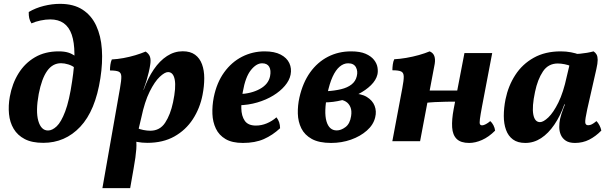

<svg xmlns="http://www.w3.org/2000/svg" viewBox="-20 -734 3171 998"><path d="M204.7 8.5Q146.1 8.5 108.6 -11.1Q71.1 -30.7 51.1 -64.4Q31 -98 26.8 -141.4Q22.6 -184.9 31 -231.5Q43.4 -299.8 76.4 -352.8Q109.3 -405.8 161.8 -436.4Q214.2 -467 285.3 -467Q314.3 -467 334.5 -460.8Q354.8 -454.7 373.3 -440.3L370.2 -380.5Q355.8 -392.7 335.3 -399.1Q314.9 -405.4 297.2 -405.4Q253.5 -405.4 225.1 -365.4Q196.7 -325.4 181.3 -245.8Q164.8 -156 179.1 -105.8Q193.5 -55.7 229.7 -55.7Q251.5 -55.7 274.6 -77.4Q297.7 -99 318.9 -154.7Q340.1 -210.3 354.9 -311.7Q380 -474.9 352.8 -554Q325.5 -633.1 241.2 -633.1Q217.1 -633.1 190.8 -627.5Q164.5 -622 143.5 -612.5Q134.9 -626.3 131.9 -640Q128.9 -653.8 129.4 -671.6Q164.9 -692.6 207.8 -703.3Q250.7 -714 291.9 -714Q362.6 -714 409 -683.9Q455.4 -653.8 480 -600.8Q504.7 -547.7 509.5 -477.8Q514.3 -407.8 501.8 -327.6Q475.9 -158.7 397.2 -75.1Q318.5 8.5 204.7 8.5Z M512.3 244 603.7 -275.4Q611.1 -316.7 610.6 -336.2Q610.1 -355.6 596.9 -361.7Q583.6 -367.7 551.6 -367.7Q551.6 -382.4 553.7 -397.6Q555.7 -412.8 561.3 -425Q590.4 -426.5 621.8 -432.2Q653.3 -438 683.2 -446.9Q713.1 -455.9 737 -466Q754.1 -454.8 759.6 -438.8Q765.1 -422.7 760.6 -396.3Q758.2 -379.4 753.1 -358.3Q748.1 -337.3 741.9 -316.2Q735.6 -295.1 729.2 -278.2L718.2 -245L684.5 -23.4Q691.1 2.6 688.5 41Q685.9 79.4 674.3 143.2L656.6 244ZM649.7 -8.1 693.3 -68.4Q706.2 -62 725.7 -58.2Q745.3 -54.5 761.1 -54.5Q811.1 -54.5 838.5 -96.3Q865.9 -138 879.4 -202.1Q895.8 -279.8 888.3 -319.6Q880.9 -359.3 853.5 -359.3Q836.5 -359.3 810.2 -334.6Q783.9 -309.9 757.9 -257.7Q731.9 -205.5 714.5 -122.5L695.5 -42.5L657.9 -49.5L706.6 -267.2H726.9Q748.5 -327.6 779.2 -372.8Q809.9 -417.9 848.1 -442.7Q886.3 -467.5 929.9 -467.5Q969.5 -467.5 994 -449.5Q1018.5 -431.5 1030.1 -399.7Q1041.7 -368 1041.7 -327.2Q1041.7 -286.4 1032.8 -240.8Q1019.3 -171.1 982.4 -114.5Q945.5 -57.9 886.4 -24.7Q827.2 8.5 746 8.5Q718 8.5 692.8 3.7Q667.5 -1 649.7 -8.1Z M1242.6 9Q1186.6 9 1152.4 -11.2Q1118.2 -31.4 1102 -65.7Q1085.7 -100 1084.1 -142Q1082.5 -184.1 1091 -227.8Q1106.5 -304.5 1145.1 -357.9Q1183.7 -411.4 1238.3 -439.2Q1293 -467 1355.7 -467Q1406.7 -467 1438.9 -450.2Q1471 -433.5 1483.9 -405.9Q1496.9 -378.3 1490.4 -345.6Q1484.4 -315.7 1460.5 -287.7Q1436.6 -259.6 1400.1 -237.3Q1363.5 -214.9 1317.4 -201.4Q1271.3 -187.8 1220.5 -186.8L1223.5 -244.7Q1286.3 -247.1 1330.8 -271.6Q1375.4 -296 1383.8 -337.8Q1389.8 -368.8 1379.3 -386.9Q1368.8 -405 1342.3 -405Q1312.4 -405 1283.9 -369.3Q1255.5 -333.7 1242.1 -256.7Q1233.5 -212 1234.3 -171.6Q1235 -131.1 1252.3 -106.2Q1269.6 -81.3 1310.2 -81.3Q1338.9 -81.3 1366.5 -92.7Q1394.1 -104.1 1417 -124.2Q1426.5 -111.9 1431 -98.6Q1435.5 -85.4 1435.9 -67.5Q1397.1 -31.3 1351.5 -11.1Q1305.9 9 1242.6 9Z M1701.2 9Q1638.2 9 1600.8 -11.7Q1563.4 -32.4 1546.3 -66.9Q1529.3 -101.4 1528.1 -143.5Q1527 -185.6 1536.5 -227.8Q1553.9 -304.3 1591.9 -357.6Q1630 -410.8 1684.5 -438.9Q1739.1 -467 1804.9 -467Q1851.5 -467 1880.3 -454.5Q1909.1 -441.9 1924.1 -422.8Q1939 -403.8 1942.3 -382.9Q1945.6 -362.1 1941.5 -345.6Q1934.5 -317.2 1908.3 -291.2Q1882.1 -265.3 1843.3 -245.3Q1804.5 -225.3 1758.3 -213.5Q1712.1 -201.7 1664.6 -201.7L1678.5 -259.9Q1720.1 -262.4 1753 -270.4Q1785.9 -278.3 1807.2 -294.9Q1828.5 -311.6 1834.5 -337.8Q1841.1 -363.8 1830.1 -384.4Q1819 -405 1789.6 -405Q1766.3 -405 1745.6 -387.6Q1724.9 -370.2 1708.8 -335Q1692.7 -299.9 1681.4 -245.2Q1663 -151.6 1676.9 -103.8Q1690.7 -56.1 1730.3 -56.1Q1752.7 -56.1 1775.8 -73.4Q1799 -90.7 1805 -130.4Q1809.4 -158.3 1801.4 -177.3Q1793.4 -196.3 1777.4 -206Q1761.4 -215.7 1741.5 -215.7L1805.2 -248.4Q1856.2 -248.4 1886.3 -230.3Q1916.3 -212.2 1927.2 -183.9Q1938.2 -155.6 1930.2 -124.1Q1921.2 -85.5 1887 -55.4Q1852.8 -25.2 1804.3 -8.1Q1755.8 9 1701.2 9Z M2418.6 9Q2374.9 9 2353.8 -11.8Q2332.7 -32.6 2330.2 -72.2Q2327.7 -111.8 2338.2 -167.5L2394.1 -458H2538.4L2485.6 -181.1Q2477.2 -136.2 2474.5 -114.9Q2471.7 -93.6 2475 -88Q2478.3 -82.5 2486.3 -82.5Q2494.1 -82.5 2505.9 -88.9Q2517.7 -95.2 2528.2 -104.6Q2537.7 -96.6 2544.9 -82.8Q2552 -69 2553.5 -54.9Q2520.5 -21.9 2485.7 -6.5Q2450.8 9 2418.6 9ZM2019.3 0 2071.2 -275.9Q2079.1 -317.1 2078.6 -336.8Q2078.1 -356.6 2064.9 -362.6Q2051.6 -368.7 2019.6 -368.7Q2019.6 -383.3 2021.7 -398.8Q2023.7 -414.3 2029.3 -426Q2058.4 -427.5 2091.9 -433.2Q2125.5 -438.9 2157.4 -447.9Q2189.4 -456.9 2213.3 -467Q2231.4 -459.4 2237.5 -442.9Q2243.5 -426.3 2239.6 -402L2163.6 0ZM2187.4 -198.7 2198 -263.4H2365.7L2356.5 -205.8Q2331 -205.8 2300.4 -205.3Q2269.9 -204.8 2240.4 -203.3Q2210.9 -201.7 2187.4 -198.7Z M3065.3 -467Q3075.5 -460.3 3081.1 -450.2Q3086.6 -440.1 3086.7 -422.7Q3086.8 -405.3 3079.9 -375.2L3032.5 -166.3Q3021 -113.4 3022 -98.2Q3023 -83 3037.4 -83Q3046.8 -83 3056.5 -87.9Q3066.1 -92.8 3080.4 -104.6Q3088.9 -96.1 3096.1 -82.3Q3103.2 -68.5 3105.7 -55.3Q3076.5 -25.3 3042.8 -8.1Q3009.1 9 2968.8 9Q2938.7 9 2921.1 -2.6Q2903.4 -14.3 2895.2 -32.9Q2887.1 -51.6 2887 -73.6Q2886.8 -95.6 2891.3 -116.2Q2894.2 -128.8 2898.6 -142.7Q2903 -156.6 2908.7 -171.3Q2914.4 -186 2920 -199.8L2953.4 -368.5L2914.6 -451.7Q2957.2 -451.3 2995.1 -454.8Q3032.9 -458.3 3065.3 -467ZM2990.7 -450.3 2947.1 -390.1Q2934.2 -396.5 2914.6 -400.2Q2895.1 -404 2879.3 -404Q2829.8 -404 2802.1 -362.5Q2774.4 -321 2761 -256.4Q2744.6 -179.2 2752 -139.2Q2759.5 -99.2 2786.9 -99.2Q2804.4 -99.2 2830.4 -123.9Q2856.4 -148.6 2882.5 -201.3Q2908.5 -254 2925.9 -336L2944.9 -416L2982.5 -409L2933.8 -191.3H2913.5Q2892.4 -131.4 2861.4 -86Q2830.5 -40.6 2792.5 -15.8Q2754.6 9 2710.5 9Q2670.9 9 2646.4 -9Q2621.8 -27 2610.3 -58.8Q2598.7 -90.5 2598.7 -131.5Q2598.7 -172.6 2607.6 -217.7Q2622 -287.9 2658.5 -344.2Q2694.9 -400.6 2754.3 -433.8Q2813.7 -467 2894.4 -467Q2922.9 -467 2947.9 -462.2Q2972.9 -457.4 2990.7 -450.3Z"/></svg>

Font: Vollkorn
Style: Italic
Weight: 400
Italic angle: -11°
Designer: Friedrich Althausen
Foundry: Friedrich Althausen
Version: Version 5.001